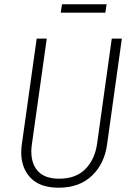

<svg xmlns="http://www.w3.org/2000/svg" viewBox="-20 -864 621 895"><path d="M479 -190Q467 -101 408.5 -45Q350 11 254 11Q167 11 123 -34.5Q79 -80 79 -154Q79 -174 82 -193L151 -684H198L129 -194Q126 -175 126 -158Q126 -99 158 -65Q190 -31 256 -31Q334 -31 378.5 -76.5Q423 -122 433 -197L501 -684H548ZM471 -805H263L269 -844H477Z"/></svg>

Font: Fira Sans Condensed ExtraLight
Style: Italic
Weight: 275
Width: 3
Italic angle: -8°
Designer: Carrois Corporate & Edenspiekermann AG
Foundry: Carrois Corporate GbR & Edenspiekermann AG
Version: Version 4.203